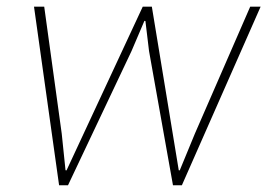

<svg xmlns="http://www.w3.org/2000/svg" viewBox="-20 -548 797 568"><path d="M162.6 -152.8 173.8 -44.4 176.8 -43.9 402.3 -528.3H429.2L508.8 -44.4L511.7 -43.9L556.6 -152.8L720.2 -528.3H751L518.1 0H491.7L420.9 -397L410.2 -485.8L407.2 -486.3L369.1 -397L181.2 0H154.8L80.6 -528.3H110.8Z"/></svg>

Font: Roboto-ThinItalic
Style: Italic
Weight: 250
Italic angle: -12°
Designer: Google
Version: Version 1.100141; 2013; ttfautohint (v0.94.14-c901) -l 8 -r 